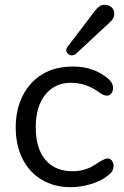

<svg xmlns="http://www.w3.org/2000/svg" viewBox="-20 -778 519 805"><path d="M420.9 -458Q454.1 -435.5 454.1 -409.2Q454.1 -395.5 446.5 -386.2Q439 -377 429.4 -377Q419.9 -377 411.9 -380.9Q403.8 -384.8 398.4 -388.7Q343.8 -430.7 277.3 -430.9Q210.9 -431.2 170.4 -381.6Q129.9 -332 129.9 -243.9Q129.9 -155.8 170.4 -107.9Q210.9 -60.1 284.2 -60.1Q336.9 -60.1 377.4 -86.9Q418 -113.8 429.7 -113.8Q441.4 -113.8 448.7 -105Q456.1 -96.2 456.1 -82.5Q456.1 -68.8 449 -58.3Q441.9 -47.9 418.5 -32Q395 -16.1 355.5 -4.6Q315.9 6.8 275.9 6.8Q208 6.8 155.5 -24.2Q103 -55.2 74.5 -112.1Q45.9 -168.9 45.9 -243.9Q45.9 -318.8 75.4 -377Q105 -435.1 158 -467Q210.9 -499 287.4 -499Q363.8 -499 420.9 -458ZM264.2 -583 379.9 -734.9Q397.9 -757.8 417.5 -757.8Q437 -757.8 448 -747.3Q459 -736.8 459 -718.5Q459 -700.2 439 -683.1L297.9 -551.8Q290 -545.9 281.2 -545.9Q272.5 -545.9 265.1 -552.5Q257.8 -559.1 257.8 -567.4Q257.8 -575.7 264.2 -583Z"/></svg>

Font: Nunito-Regular
Style: Regular
Weight: 400
Designer: Vernon Adams
Foundry: newtypography
Version: Version 3.000